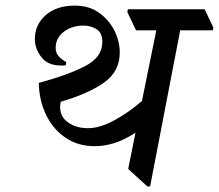

<svg xmlns="http://www.w3.org/2000/svg" viewBox="-20 -653 779 683"><path d="M317 -133Q257 -133 212.5 -163.5Q168 -194 143.5 -245.5Q119 -297 118 -358Q224 -387 284 -418.5Q344 -450 344 -503Q344 -537 323 -549.5Q302 -562 277 -562Q236 -562 207 -540Q178 -518 178 -482Q178 -464 189.5 -452Q201 -440 216 -432L214 -421Q210 -420 205.5 -420Q201 -420 196 -420Q150 -420 127 -450Q104 -480 104 -514Q104 -565 142.5 -599Q181 -633 246 -633Q297 -633 332.5 -607.5Q368 -582 387 -544Q406 -506 406 -466Q406 -399 350.5 -359.5Q295 -320 196 -291Q187 -246 217 -221.5Q247 -197 293 -197Q336 -197 388.5 -226Q441 -255 485 -294L536 -545H464L433 -610L435 -620H708L739 -555L737 -545H621L514 10H504L436 -52L462 -181Q422 -155 386.5 -144Q351 -133 317 -133Z"/></svg>

Font: Tiro Devanagari Hindi
Style: Italic
Weight: 400
Italic angle: -11°
Designer: Devanagari: John Hudson & Fiona Ross, assisted by Paul Hanslow. Latin: John Hudson with Paul Hanslow, assisted by Kaja S
Foundry: Tiro Typeworks Ltd.
Version: Version 1.52